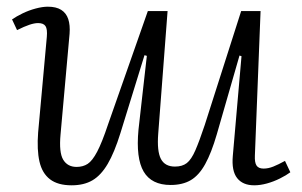

<svg xmlns="http://www.w3.org/2000/svg" viewBox="-20 -540 904 574"><path d="M16 -482Q29 -491 47.5 -500Q66 -509 86.5 -514.5Q107 -520 123 -520Q148 -520 163 -510.5Q178 -501 184 -483Q190 -465 188 -439L161 -138Q156 -84 169 -62.5Q182 -41 209 -41Q228 -41 242 -50Q256 -59 270.5 -86.5Q285 -114 303 -168L422 -507H481L453 -140Q449 -88 461 -65Q473 -42 503 -42Q525 -42 538.5 -52.5Q552 -63 564 -90.5Q576 -118 592 -166L701 -507H759L742 -75Q741 -54 747 -45Q753 -36 768 -36Q782 -36 797 -42Q812 -48 832 -59L848 -25Q836 -16 817 -6.5Q798 3 778 8.5Q758 14 740 14Q706 14 689 -7.5Q672 -29 676 -74L702 -372L696 -374L628 -138Q612 -83 593.5 -49.5Q575 -16 550.5 -1.5Q526 13 490 13Q433 13 409.5 -27Q386 -67 394 -152Q400 -208 406.5 -263Q413 -318 419 -373L412 -375L340 -142Q322 -84 302 -50Q282 -16 256.5 -1Q231 14 194 14Q153 14 129.5 -4Q106 -22 98 -57Q90 -92 94 -144L120 -430Q122 -453 116 -462Q110 -471 94 -471Q83 -471 68 -466Q53 -461 31 -450Z"/></svg>

Font: Literata 24pt Light
Style: Italic
Weight: 300
Italic angle: -2°
Designer: Latin by Veronika Burian and Jose Scaglione. Greek by Irene Vlachou. Cyrillic by Vera Evstafieva
Foundry: TypeTogether
Version: Version 3.103;gftools[0.9.29]